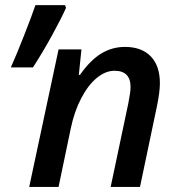

<svg xmlns="http://www.w3.org/2000/svg" viewBox="-20 -734 703 754"><path d="M414.6 0 483.9 -328.1Q492.7 -372.1 492.7 -392.1Q492.7 -456.1 429.7 -456.1Q394.5 -456.1 360.4 -428.2Q326.2 -400.4 298.8 -347.9Q271.5 -295.4 257.8 -229L210 0H94.7L210 -540H299.8L289.6 -439.9H293.9Q334.5 -497.6 377.4 -523.7Q420.4 -549.8 470.7 -549.8Q536.1 -549.8 572 -512.7Q607.9 -475.6 607.9 -407.2Q607.9 -373.5 596.7 -318.8L529.8 0ZM235.4 -713.9 239.3 -703.1Q221.2 -662.6 185.3 -596.9Q149.4 -531.2 109.4 -469.2H22.5Q43.5 -515.6 74.2 -593.8Q105 -671.9 119.1 -713.9Z"/></svg>

Font: Open Sans Semibold
Style: Italic
Weight: 600
Italic angle: -12°
Foundry: Ascender Corporation
Version: Version 1.10